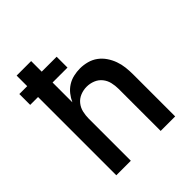

<svg xmlns="http://www.w3.org/2000/svg" viewBox="-200 -868 1001 1001"><g transform="rotate(-45 300.0 -367.5)"><path d="M83 0V-577H25V-657H83V-735H190V-657H300V-577H190V-431Q200 -453 215 -472Q230 -491 250.5 -504Q271 -517 295 -522.5Q319 -528 343 -528Q369 -528 395 -521Q421 -514 442 -498.5Q463 -483 478 -461Q493 -439 502 -414Q511 -389 514 -362.5Q517 -336 517 -310V0H410V-310Q410 -334 404.5 -357.5Q399 -381 384 -399.5Q369 -418 346.5 -427Q324 -436 300 -436Q276 -436 253.5 -427Q231 -418 216 -399.5Q201 -381 195.5 -357.5Q190 -334 190 -310V0Z"/></g></svg>

Font: Iosevka Custom SmBdEx
Style: Regular
Weight: 600
Width: 7
Monospace: yes
Designer: Belleve Invis
Foundry: Belleve Invis
Version: Version 11.2.4; ttfautohint (v1.8.4)